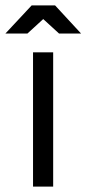

<svg xmlns="http://www.w3.org/2000/svg" viewBox="-58 -695 322 715"><path d="M65 0V-500H140V0ZM-38 -570 60 -675H147L244 -570H162L103 -624L44 -570Z"/></svg>

Font: Questrial
Style: Regular
Weight: 400
Designer: Joe Prince, Laura Meseguer
Foundry: Joe Prince, Laura Meseguer
Version: Version 2.000; ttfautohint (v1.8.3)